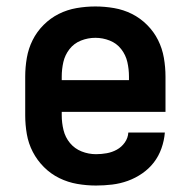

<svg xmlns="http://www.w3.org/2000/svg" viewBox="-20 -562 590 594"><path d="M277 12Q248 12 219 7Q190 2 163.5 -11Q137 -24 116 -45Q95 -66 81.5 -92Q68 -118 63 -147Q58 -176 58 -205V-325Q58 -354 63 -383Q68 -412 81 -438Q94 -464 115 -485Q136 -506 162 -519Q188 -532 217 -537Q246 -542 275 -542Q304 -542 333 -537Q362 -532 388 -519Q414 -506 435 -485Q456 -464 469 -438Q482 -412 487 -383Q492 -354 492 -325V-216H171V-205Q171 -182 176.5 -159.5Q182 -137 196.5 -119.5Q211 -102 232.5 -93.5Q254 -85 277 -85Q294 -85 310.5 -88Q327 -91 341.5 -99Q356 -107 366 -121Q376 -135 377 -152H490Q488 -127 479.5 -103Q471 -79 456 -59.5Q441 -40 420 -25.5Q399 -11 375.5 -2.5Q352 6 327 9Q302 12 277 12ZM171 -314H379V-325Q379 -348 374 -370Q369 -392 355 -410Q341 -428 319.5 -436.5Q298 -445 275 -445Q252 -445 230.5 -436.5Q209 -428 195 -410Q181 -392 176 -370Q171 -348 171 -325Z"/></svg>

Font: Lode Term
Style: Bold
Weight: 700
Monospace: yes
Designer: Belleve Invis
Foundry: Belleve Invis
Version: Version 29.2.0